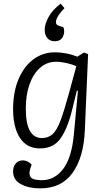

<svg xmlns="http://www.w3.org/2000/svg" viewBox="-20 -807 582 1057"><path d="M409 -307 403 -308 378 -206Q352 -99 313 -44.5Q274 10 201 10Q148 10 115 -19Q82 -48 67 -96.5Q52 -145 52 -204Q52 -300 82 -371Q112 -442 164 -480.5Q216 -519 282 -519Q346 -519 406 -495L442 -518L465 -509L447 -89Q441 58 380 144Q319 230 201 230Q137 230 94.5 206.5Q52 183 52 137Q52 109 67 92.5Q82 76 105 76Q120 76 132.5 82.5Q145 89 154 99L146 124Q137 153 149.5 169Q162 185 211 185Q280 185 327.5 123.5Q375 62 387 -70ZM211 -47Q246 -47 269.5 -68.5Q293 -90 313 -143Q333 -196 359 -291L400 -442Q381 -452 348 -459.5Q315 -467 288 -467Q239 -467 201.5 -434.5Q164 -402 143 -344Q122 -286 122 -209Q122 -47 211 -47ZM314 -787 335 -762Q317 -745 302.5 -723Q288 -701 288 -685Q288 -671 302 -666L329 -657Q339 -631 326.5 -605.5Q314 -580 281 -580Q255 -580 240.5 -597.5Q226 -615 226 -643Q226 -674 247.5 -713.5Q269 -753 314 -787Z"/></svg>

Font: Literata 12pt Light
Style: Italic
Weight: 300
Italic angle: -2°
Designer: Latin by Veronika Burian and Jose Scaglione. Greek by Irene Vlachou. Cyrillic by Vera Evstafieva
Foundry: TypeTogether
Version: Version 3.002